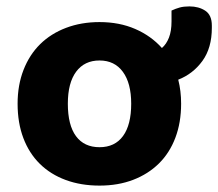

<svg xmlns="http://www.w3.org/2000/svg" viewBox="-20 -565 682 600"><path d="M546 -241Q546 -182 528 -134.5Q510 -87 476.5 -54Q443 -21 396 -3Q349 15 291 15Q233 15 185.5 -2.5Q138 -20 104.5 -53Q71 -86 53 -133.5Q35 -181 35 -241Q35 -299 53.5 -346.5Q72 -394 105.5 -427Q139 -460 186.5 -478Q234 -496 291 -496Q353 -496 402.5 -474.5Q452 -453 486 -415Q500 -427 508 -447.5Q516 -468 516 -498V-532Q529 -538 541.5 -541.5Q554 -545 572 -545Q601 -545 621.5 -531.5Q642 -518 642 -485V-478Q642 -415 612.5 -374.5Q583 -334 537 -316Q546 -281 546 -241ZM291 -376Q244 -376 218 -341Q192 -306 192 -241Q192 -174 217.5 -139.5Q243 -105 291 -105Q339 -105 364.5 -140Q390 -175 390 -241Q390 -305 364 -340.5Q338 -376 291 -376Z"/></svg>

Font: Baloo Tammudu 2
Style: Bold
Weight: 700
Designer: Maithili Shingre, Omkar Shende and Ek Type
Foundry: Ek Type
Version: Version 1.640;hotconv 1.0.111;makeotfexe 2.5.65597; ttfautoh